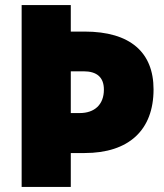

<svg xmlns="http://www.w3.org/2000/svg" viewBox="-20 -734 643 754"><path d="M583 -383C583 -528 492 -610 312 -610H258V-714H65V0H258V-133H312C486 -133 583 -223 583 -383ZM258 -290V-454H308C361 -454 388 -430 388 -382C388 -323 351 -290 293 -290Z"/></svg>

Font: Frost ExtraBold
Style: Regular
Weight: 800
Designer: Lee Frost
Foundry: Lee Frost for Ice Communication Norge AS
Version: Version 2.011;hotconv 1.0.107;makeotfexe 2.5.65593